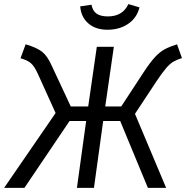

<svg xmlns="http://www.w3.org/2000/svg" viewBox="-42 -916 907 936"><path d="M845 -633Q820 -625 803.5 -615.5Q787 -606 768 -584Q749 -562 721 -520L616 -361L768 0H679L544 -326H461L416 0H333L378 -326H297L77 0H-22L229 -365L143 -555Q126 -593 108.5 -608Q91 -623 58 -632L83 -700Q138 -684 164 -663Q190 -642 211 -594L303 -397H388L430 -688H513L471 -397H549L659 -565Q690 -612 713 -637Q736 -662 759.5 -675Q783 -688 821 -700ZM349 -885 404 -893Q410 -862 429.5 -849Q449 -836 484 -836Q556 -836 584 -896L638 -880Q625 -828 582.5 -799.5Q540 -771 482 -771Q424 -771 388.5 -802Q353 -833 349 -885Z"/></svg>

Font: Fira Sans Book
Style: Italic
Weight: 350
Italic angle: -8°
Designer: bBox Type GmbH & Carrois Corporate GbR & Edenspiekermann AG
Foundry: bBox Type GmbH & Carrois Corporate GbR & Edenspiekermann AG
Version: Version 4.301